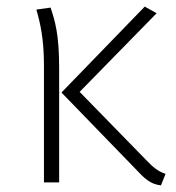

<svg xmlns="http://www.w3.org/2000/svg" viewBox="-20 -552 532 581"><path d="M454 -512 418 -532 166 -272 389 -42C417 -12 434 5 467 9L481 -26C459 -33 444 -45 422 -68L221 -274ZM133 -529 90 -523C102 -482 113 -433 113 -355V0H159V-346C159 -450 146 -490 133 -529Z"/></svg>

Font: Fira Sans ExtraLight
Style: Regular
Weight: 200
Designer: bBox Type GmbH & Carrois Corporate GbR & Edenspiekermann AG
Foundry: bBox Type GmbH & Carrois Corporate GbR & Edenspiekermann AG
Version: Version 4.300;PS 004.300;hotconv 1.0.88;makeotf.lib2.5.64775